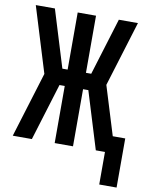

<svg xmlns="http://www.w3.org/2000/svg" viewBox="-91 -737 758 970"><g transform="rotate(10 287.5 -251.5)"><path d="M486 167V0H439L349 -293H322V0H228V-293H201L111 0H13L116 -335L13 -670H111L201 -377H228V-670H322V-377H349L439 -670H537L434 -335L511 -85H575V167Z"/></g></svg>

Font: Lode Dark
Style: Bold
Weight: 700
Monospace: yes
Designer: Belleve Invis
Foundry: Belleve Invis
Version: Version 29.2.0; ttfautohint (v1.8.3)